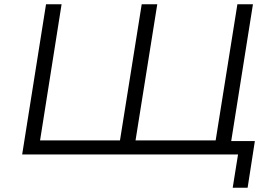

<svg xmlns="http://www.w3.org/2000/svg" viewBox="-20 -725 1280 901"><path d="M1072 156 1097 0H84L196 -705H269L168 -66H543L645 -705H718L616 -66H992L1094 -705H1167L1065 -63H1176L1142 156Z"/></svg>

Font: Nunito Sans 7pt SemiExpanded Light
Style: Italic
Weight: 300
Width: 6
Italic angle: -9°
Designer: Vernon Adams
Foundry: Vernon Adams
Version: Version 3.101;gftools[0.9.27]